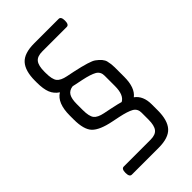

<svg xmlns="http://www.w3.org/2000/svg" viewBox="-292 -862 1174 1174"><g transform="rotate(-45 295.0 -275.0)"><path d="M420 54V-6Q420 -40 393 -55.5Q366 -71 304 -84L255 -94Q165 -112 131 -147Q97 -182 97 -270V-304Q97 -412 155 -447Q124 -467 110.5 -500Q97 -533 97 -590V-604Q97 -690 133 -730Q169 -770 255 -770H467Q487 -770 487 -735Q487 -700 467 -700H255Q212 -700 194.5 -677.5Q177 -655 177 -604V-592Q177 -537 193.5 -516Q210 -495 255 -486L304 -476Q421 -451 446 -432Q486 -403 493 -375Q500 -347 500 -318V-236Q500 -142 453 -106Q500 -72 500 2V54Q500 140 464 180Q428 220 342 220H110Q90 220 90 185Q90 150 110 150H342Q385 150 402.5 127.5Q420 105 420 54ZM420 -236V-326Q420 -360 393 -375.5Q366 -391 304 -404L255 -414Q239 -418 234 -418Q203 -413 190 -390.5Q177 -368 177 -324V-272Q177 -217 193.5 -196Q210 -175 255 -166L304 -156Q361 -144 380 -138Q420 -159 420 -236Z"/></g></svg>

Font: Offside
Style: Regular
Weight: 400
Designer: Eduardo Rodriguez Tunni
Foundry: Eduardo Rodriguez Tunni
Version: Version 1.001